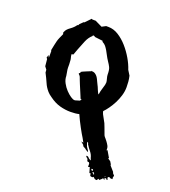

<svg xmlns="http://www.w3.org/2000/svg" viewBox="-117 -524 700 790"><g transform="rotate(20 233.0 -128.5)"><path d="M426 100 448 125Q449 131 453 134Q457 137 457 139Q457 141 456 143Q455 145 455 149Q455 152 456 154Q453 154 449 154Q445 154 443 151Q438 152 437.5 151.5Q437 151 435 153Q435 163 440 163L432 164L430 159Q428 160 427 160.5Q426 161 423 162Q426 165 426 166L424 168L418 163Q418 165 412.5 170Q407 175 405 176L402 172Q399 174 398 177Q397 180 395 180Q387 180 384.5 176Q382 172 378 172L376 175L368 174L365 172L363 162L358 163L351 139L344 141V127L340 121L336 122L332 117L331 111L323 104L322 100H325Q330 100 334 105Q338 110 346 112L342 103Q339 89 329.5 77.5Q320 66 312 53L311 48L305 45L311 63L322 80V84L311 77Q310 75 304 72Q298 69 296 67L295 63L282 52L292 54L282 36Q279 32 273.5 22Q268 12 261 -0.5Q254 -13 247.5 -26.5Q241 -40 236 -51Q229 -49 219 -48Q209 -47 198 -47Q175 -47 151.5 -53.5Q128 -60 105 -77Q93 -85 86 -93Q79 -101 74 -109Q69 -117 65.5 -125.5Q62 -134 57 -144L47 -164L46 -176L37 -188L34 -219L30 -223L34 -236L39 -226V-256L37 -258Q40 -273 42 -282.5Q44 -292 46 -300Q48 -308 51.5 -316Q55 -324 61 -337L59 -344L61 -348Q65 -359 80 -369.5Q95 -380 103 -392L110 -395L107 -396L123 -412L127 -413L150 -437L154 -435H168L199 -420L216 -429H226Q249 -429 270.5 -415.5Q292 -402 310 -381.5Q328 -361 342 -337Q356 -313 363 -291L376 -270Q379 -257 380 -245Q381 -233 381 -221Q381 -203 375.5 -184.5Q370 -166 361.5 -149.5Q353 -133 343 -119Q333 -105 324 -96Q326 -85 336.5 -68Q347 -51 352 -35Q361 -9 363.5 -4Q366 1 371 6L379 16Q385 24 389 31.5Q393 39 392 51L396 49L413 78L409 79L422 88L431 103ZM127 -229V-215Q127 -207 129.5 -195Q132 -183 132 -180Q132 -165 140 -150Q148 -135 159 -123.5Q170 -112 180.5 -105Q191 -98 197 -98H200L220 -104L224 -112H219L217 -118L196 -168L190 -183Q185 -197 183.5 -199Q182 -201 177 -206V-207Q177 -209 179.5 -210Q182 -211 182 -213V-216Q183 -217 189.5 -220Q196 -223 203.5 -226Q211 -229 217 -231.5Q223 -234 223 -233L222 -234Q221 -234 221 -235Q232 -235 239 -230.5Q246 -226 250.5 -219Q255 -212 258.5 -203.5Q262 -195 266 -188Q267 -187 269 -182Q271 -177 273.5 -171Q276 -165 278.5 -160Q281 -155 283 -154Q285 -170 290.5 -186Q296 -202 296 -211Q296 -216 293 -226.5Q290 -237 290 -243Q290 -265 285 -275Q280 -285 273 -295Q265 -307 260 -317Q255 -327 250 -335.5Q245 -344 239.5 -351Q234 -358 224 -363L223 -367L189 -371L182 -375Q180 -374 178 -374Q177 -374 177 -373Q178 -373 178 -372L177 -371Q163 -359 154.5 -338.5Q146 -318 138 -297L130 -275Q129 -272 127 -272Q125 -272 124.5 -272.5Q124 -273 123 -273Q122 -273 122 -269Q122 -264 124 -257.5Q126 -251 126 -246ZM360 144Q360 146 361.5 148Q363 150 365 150Q368 150 368 147Q368 143 363 143Q361 143 360 144ZM374 160 376 164 378 160 373 153 368 157ZM424 153Q423 154 422 154Q422 155 423 156.5Q424 158 424 157V156Q425 156 425 155Q425 154 424 153Z"/></g></svg>

Font: East Sea Dokdo Cyrillic
Style: Regular
Weight: 400
Version: Version 1.00 July 4, 2018, initial release